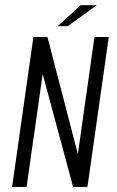

<svg xmlns="http://www.w3.org/2000/svg" viewBox="-20 -737 463 757"><path d="M27.7 0 111.7 -591H167.1L287 -129.4L352.4 -591H408.8L324.8 0H268.2L148.3 -445.1L84.8 0ZM206.9 -633.6 297.9 -716.6H361.8L247 -633.6Z"/></svg>

Font: Alumni Sans SC Thin
Style: Italic
Weight: 100
Italic angle: -8°
Designer: Robert E. Leuschke
Foundry: Robert E. Leuschke
Version: Version 1.016